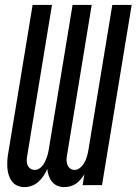

<svg xmlns="http://www.w3.org/2000/svg" viewBox="-20 -755 557 783"><path d="M80 8Q64 8 50.5 2Q37 -4 28.5 -15.5Q20 -27 15.5 -41.5Q11 -56 10 -71Q9 -86 10 -101.5Q11 -117 14 -133L113 -735H192L91 -120Q89 -110 89 -100Q89 -90 92.5 -81.5Q96 -73 104 -67.5Q112 -62 122 -62Q135 -62 146 -72Q157 -82 163 -94.5Q169 -107 173 -120Q177 -133 179 -146L276 -735H354L253 -120Q251 -110 251.5 -100Q252 -90 255.5 -81.5Q259 -73 266.5 -67.5Q274 -62 284 -62Q297 -62 308 -72Q319 -82 325.5 -94.5Q332 -107 335.5 -120Q339 -133 341 -146L438 -735H517L396 0H317L324 -44Q317 -33 308.5 -23Q300 -13 290 -6Q280 1 267 4.5Q254 8 242 8Q227 8 214 2.5Q201 -3 192.5 -13.5Q184 -24 179 -38Q174 -52 173 -66Q167 -52 158 -38.5Q149 -25 137 -14Q125 -3 110 2.5Q95 8 80 8Z"/></svg>

Font: Iosevka Curly
Style: Italic
Weight: 400
Italic angle: -9°
Monospace: yes
Designer: Belleve Invis
Foundry: Belleve Invis
Version: Version 22.1.2; ttfautohint (v1.8.4)